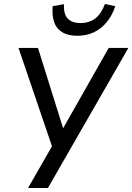

<svg xmlns="http://www.w3.org/2000/svg" viewBox="-20 -946 666 966"><path d="M121 0 253 -230 246 -197 73 -705H171L299 -296H295L527 -705H626L221 0ZM368 -766Q324 -766 294.5 -783Q265 -800 253 -833Q241 -866 245 -915L302 -925Q299 -876 320.5 -853Q342 -830 384 -830Q429 -830 459.5 -853.5Q490 -877 508 -926L560 -915Q544 -867 516 -833.5Q488 -800 451 -783Q414 -766 368 -766Z"/></svg>

Font: Nunito Sans 7pt Condensed Medium
Style: Italic
Weight: 500
Width: 3
Italic angle: -9°
Designer: Vernon Adams
Foundry: Vernon Adams
Version: Version 3.101;gftools[0.9.27]